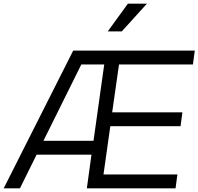

<svg xmlns="http://www.w3.org/2000/svg" viewBox="-47 -1019 1074 1039"><path d="M-27 0 349 -745H1007L997 -670H597L560 -411H940L930 -336H550L513 -75H913L903 0H423L448 -182H151L61 0ZM188 -257H459L517 -670H393ZM536 -849 645 -999H748L612 -849Z"/></svg>

Font: Plus Jakarta Sans
Style: Italic
Weight: 400
Italic angle: -8°
Designer: Gumpita Rahayu
Foundry: Tokotype
Version: Version 2.006